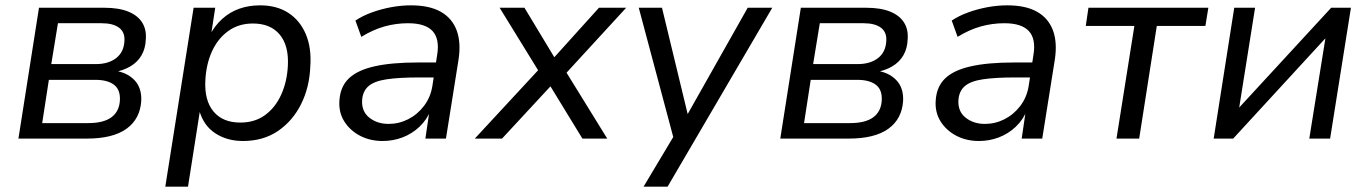

<svg xmlns="http://www.w3.org/2000/svg" viewBox="-20 -519 5127 719"><path d="M49 0 126 -490H370Q425 -490 460.5 -475.5Q496 -461 512.5 -434.5Q529 -408 526 -372Q525 -338 510 -312Q495 -286 467.5 -270Q440 -254 403 -248L405 -255Q454 -249 482.5 -220Q511 -191 509 -142Q505 -74 454 -37Q403 0 305 0ZM138 -58H310Q368 -58 397.5 -80Q427 -102 429 -144Q431 -183 407 -201.5Q383 -220 337 -220H163ZM172 -279H339Q386 -279 415 -301.5Q444 -324 446 -366Q448 -399 425.5 -415.5Q403 -432 361 -432H197Z M599 180 705 -490H786L770 -386H765Q784 -423 812.5 -448.5Q841 -474 876.5 -486.5Q912 -499 954 -499Q1016 -499 1059.5 -471Q1103 -443 1125 -391.5Q1147 -340 1142 -270Q1139 -192 1107.5 -129Q1076 -66 1021 -28.5Q966 9 890 9Q830 9 786 -20Q742 -49 726 -106H729L684 180ZM880 -60Q934 -60 972.5 -88Q1011 -116 1033 -164.5Q1055 -213 1058 -273Q1062 -348 1027.5 -389.5Q993 -431 927 -431Q874 -431 835 -403Q796 -375 774 -327Q752 -279 749 -218Q745 -143 779.5 -101.5Q814 -60 880 -60Z M1413 9Q1366 9 1328.5 -10.5Q1291 -30 1269.5 -64Q1248 -98 1251 -142Q1254 -194 1286 -225Q1318 -256 1382 -270.5Q1446 -285 1543 -285H1625L1616 -229H1550Q1474 -229 1427.5 -222Q1381 -215 1359.5 -196Q1338 -177 1336 -143Q1334 -101 1363.5 -78Q1393 -55 1435 -55Q1474 -55 1508.5 -72.5Q1543 -90 1567.5 -122Q1592 -154 1599 -196L1617 -313Q1627 -373 1600 -402.5Q1573 -432 1508 -432Q1463 -432 1420 -420Q1377 -408 1333 -381L1311 -442Q1338 -460 1372.5 -472.5Q1407 -485 1444.5 -492Q1482 -499 1519 -499Q1588 -499 1630.5 -475Q1673 -451 1690 -405.5Q1707 -360 1697 -295L1650 0H1573L1589 -109H1594Q1579 -71 1551 -44.5Q1523 -18 1487.5 -4.5Q1452 9 1413 9Z M1758 0 2010 -272 2011 -230 1851 -490H1944L2061 -296H2048L2223 -490H2325L2088 -232L2086 -272L2254 0H2161L2035 -206L2050 -205L1860 0Z M2390 180 2512 -24 2507 16 2372 -490H2459L2560 -72H2544L2780 -490H2872L2480 180Z M2902 0 2979 -490H3223Q3278 -490 3313.5 -475.5Q3349 -461 3365.5 -434.5Q3382 -408 3379 -372Q3378 -338 3363 -312Q3348 -286 3320.5 -270Q3293 -254 3256 -248L3258 -255Q3307 -249 3335.5 -220Q3364 -191 3362 -142Q3358 -74 3307 -37Q3256 0 3158 0ZM2991 -58H3163Q3221 -58 3250.5 -80Q3280 -102 3282 -144Q3284 -183 3260 -201.5Q3236 -220 3190 -220H3016ZM3025 -279H3192Q3239 -279 3268 -301.5Q3297 -324 3299 -366Q3301 -399 3278.5 -415.5Q3256 -432 3214 -432H3050Z M3646 9Q3599 9 3561.5 -10.5Q3524 -30 3502.5 -64Q3481 -98 3484 -142Q3487 -194 3519 -225Q3551 -256 3615 -270.5Q3679 -285 3776 -285H3858L3849 -229H3783Q3707 -229 3660.5 -222Q3614 -215 3592.5 -196Q3571 -177 3569 -143Q3567 -101 3596.5 -78Q3626 -55 3668 -55Q3707 -55 3741.5 -72.5Q3776 -90 3800.5 -122Q3825 -154 3832 -196L3850 -313Q3860 -373 3833 -402.5Q3806 -432 3741 -432Q3696 -432 3653 -420Q3610 -408 3566 -381L3544 -442Q3571 -460 3605.5 -472.5Q3640 -485 3677.5 -492Q3715 -499 3752 -499Q3821 -499 3863.5 -475Q3906 -451 3923 -405.5Q3940 -360 3930 -295L3883 0H3806L3822 -109H3827Q3812 -71 3784 -44.5Q3756 -18 3720.5 -4.5Q3685 9 3646 9Z M4161 0 4228 -422H4046L4056 -490H4505L4494 -422H4312L4246 0Z M4525 0 4602 -490H4680L4617 -94H4600L4965 -490H5039L4961 0H4883L4947 -398H4964L4598 0Z"/></svg>

Font: Nunito Sans 10pt
Style: Italic
Weight: 400
Italic angle: -9°
Designer: Vernon Adams
Foundry: Vernon Adams
Version: Version 3.101;gftools[0.9.27]